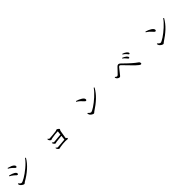

<svg xmlns="http://www.w3.org/2000/svg" viewBox="819 -3289 5861 5861"><g transform="rotate(-45 3750.0 -358.5)"><path d="M382.8 -618.2Q327.1 -666 278.3 -690.4L289.1 -712.9Q344.7 -698.2 415 -669.9Q512.7 -621.1 512.7 -568.4Q512.7 -554.7 504.9 -544.9Q497.1 -535.2 484.4 -535.2Q471.7 -535.2 459 -545.4Q446.3 -555.7 424.3 -579.1Q402.3 -602.5 382.8 -618.2ZM272.5 -87.9Q309.6 -87.9 417.5 -149.9Q525.4 -211.9 662.1 -325.2Q798.8 -438.5 881.8 -553.7L905.3 -539.1Q823.2 -395.5 678.7 -267.1Q534.2 -138.7 359.4 -42Q356.4 -40 336.9 -22Q317.4 -3.9 301.8 -3.9Q279.3 -3.9 241.2 -28.8Q203.1 -53.7 185.5 -78.1Q167 -103.5 164.1 -144.5L179.7 -154.3Q236.3 -87.9 272.5 -87.9ZM154.3 -519.5Q385.7 -461.9 385.7 -378.9Q385.7 -366.2 378.4 -356.9Q371.1 -347.7 357.4 -347.7Q343.8 -347.7 331.1 -356.9Q318.4 -366.2 297.9 -387.2Q277.3 -408.2 257.8 -422.9Q204.1 -465.8 143.6 -498Z M1766.6 -475.6 1782.2 -481.4Q1783.2 -480.5 1788.6 -474.1Q1793.9 -467.8 1795.4 -465.8Q1796.9 -463.9 1801.8 -459Q1806.6 -454.1 1809.6 -452.1Q1812.5 -450.2 1816.9 -447.3Q1821.3 -444.3 1826.2 -443.4Q1831.1 -442.4 1835.9 -442.4Q1868.2 -442.4 1977.5 -453.1Q2086.9 -463.9 2125 -469.7Q2138.7 -471.7 2151.9 -480Q2165 -488.3 2172.9 -488.3Q2190.4 -488.3 2223.1 -463.9Q2255.9 -439.5 2255.9 -422.9Q2255.9 -414.1 2244.1 -400.9Q2232.4 -387.7 2230.5 -376Q2220.7 -320.3 2185.5 -99.6Q2203.1 -94.7 2215.8 -84Q2228.5 -73.2 2228.5 -63.5Q2228.5 -39.1 2205.1 -39.1Q2199.2 -39.1 2169.4 -42.5Q2139.6 -45.9 2121.1 -45.9Q2020.5 -45.9 1880.9 -24.4Q1874 -22.5 1855.5 -16.1Q1836.9 -9.8 1830.1 -9.8Q1812.5 -9.8 1790.5 -30.8Q1768.6 -51.8 1761.7 -68.4Q1752.9 -87.9 1752.9 -109.4L1764.6 -116.2Q1765.6 -115.2 1771.5 -108.4Q1777.3 -101.6 1779.3 -100.1Q1781.2 -98.6 1786.6 -93.3Q1792 -87.9 1794.9 -85.9Q1797.9 -84 1803.2 -81.1Q1808.6 -78.1 1814 -77.1Q1819.3 -76.2 1825.2 -76.2Q1854.5 -76.2 1977.1 -87.4Q2099.6 -98.6 2127 -100.6Q2129.9 -122.1 2134.8 -172.9Q2139.6 -223.6 2142.6 -246.1Q2065.4 -240.2 1905.3 -219.7Q1893.6 -217.8 1878.9 -211.9Q1864.3 -206.1 1857.4 -206.1Q1842.8 -206.1 1823.2 -223.6Q1803.7 -241.2 1794.9 -256.8Q1786.1 -271.5 1784.2 -297.9L1796.9 -304.7Q1832 -269.5 1855.5 -269.5Q1868.2 -269.5 1919.4 -274.4Q1970.7 -279.3 2040 -285.6Q2109.4 -292 2148.4 -294.9Q2150.4 -314.5 2153.8 -341.3Q2157.2 -368.2 2159.2 -385.7Q2161.1 -403.3 2162.1 -414.1Q2163.1 -421.9 2155.3 -421.9Q2061.5 -421.9 1891.6 -391.6Q1882.8 -389.6 1864.3 -382.3Q1845.7 -375 1837.9 -375Q1821.3 -375 1799.8 -397Q1778.3 -418.9 1773.4 -434.6Q1768.6 -450.2 1766.6 -475.6Z M3196.3 -662.1 3208 -682.6Q3307.6 -654.3 3383.8 -606.4Q3460 -558.6 3460 -505.9Q3460 -489.3 3450.2 -479Q3440.4 -468.8 3424.8 -468.8Q3405.3 -468.8 3370.1 -510.7Q3332 -556.6 3295.9 -588.9Q3259.8 -621.1 3196.3 -662.1ZM3294.9 -111.3Q3334 -111.3 3445.8 -184.6Q3557.6 -257.8 3685.5 -373.5Q3813.5 -489.3 3879.9 -588.9L3903.3 -574.2Q3818.4 -422.9 3686.5 -298.3Q3554.7 -173.8 3377.9 -60.5Q3373 -57.6 3355.5 -41Q3337.9 -24.4 3325.2 -24.4Q3297.9 -24.4 3259.8 -50.3Q3221.7 -76.2 3206.1 -100.6Q3189.5 -128.9 3184.6 -166L3201.2 -175.8Q3259.8 -111.3 3294.9 -111.3Z M5275.4 -458Q5265.6 -458 5255.9 -467.8Q5246.1 -477.5 5229.5 -498Q5225.6 -502.9 5223.6 -505.9Q5185.5 -556.6 5124 -602.5L5136.7 -619.1Q5205.1 -594.7 5258.8 -550.8Q5300.8 -514.6 5299.8 -481.4Q5297.9 -458 5275.4 -458ZM5374 -543.9Q5370.1 -543.9 5366.2 -545.9Q5362.3 -547.9 5358.9 -549.8Q5355.5 -551.8 5351.1 -557.1Q5346.7 -562.5 5343.3 -566.4Q5339.8 -570.3 5333.5 -578.6Q5327.1 -586.9 5323.2 -591.8Q5279.3 -644.5 5214.8 -684.6L5227.5 -702.1Q5298.8 -680.7 5350.6 -640.6Q5397.5 -601.6 5397.5 -568.4Q5397.5 -543.9 5374 -543.9ZM4575.2 -297.9Q4563.5 -310.5 4551.8 -347.7L4568.4 -362.3Q4607.4 -326.2 4631.8 -326.2Q4649.4 -326.2 4678.7 -352.5Q4705.1 -377 4769.5 -446.8Q4834 -516.6 4843.8 -526.4Q4878.9 -563.5 4909.2 -563.5Q4950.2 -563.5 4988.3 -524.4Q5249 -263.7 5390.6 -168.9Q5430.7 -143.6 5430.7 -100.6Q5430.7 -70.3 5401.4 -70.3Q5366.2 -70.3 5256.8 -174.8Q5221.7 -208 5104 -330.6Q4986.3 -453.1 4956.1 -483.4Q4930.7 -507.8 4912.1 -507.8Q4893.6 -507.8 4874 -485.4Q4855.5 -463.9 4796.4 -388.7Q4737.3 -313.5 4727.5 -301.8Q4725.6 -298.8 4717.8 -289.6Q4710 -280.3 4708 -277.8Q4706.1 -275.4 4700.2 -268.6Q4694.3 -261.7 4690.9 -260.3Q4687.5 -258.8 4682.1 -255.4Q4676.8 -252 4671.9 -251Q4667 -250 4661.1 -250Q4641.6 -250 4616.7 -264.2Q4591.8 -278.3 4575.2 -297.9Z M6196.3 -662.1 6208 -682.6Q6307.6 -654.3 6383.8 -606.4Q6460 -558.6 6460 -505.9Q6460 -489.3 6450.2 -479Q6440.4 -468.8 6424.8 -468.8Q6405.3 -468.8 6370.1 -510.7Q6332 -556.6 6295.9 -588.9Q6259.8 -621.1 6196.3 -662.1ZM6294.9 -111.3Q6334 -111.3 6445.8 -184.6Q6557.6 -257.8 6685.5 -373.5Q6813.5 -489.3 6879.9 -588.9L6903.3 -574.2Q6818.4 -422.9 6686.5 -298.3Q6554.7 -173.8 6377.9 -60.5Q6373 -57.6 6355.5 -41Q6337.9 -24.4 6325.2 -24.4Q6297.9 -24.4 6259.8 -50.3Q6221.7 -76.2 6206.1 -100.6Q6189.5 -128.9 6184.6 -166L6201.2 -175.8Q6259.8 -111.3 6294.9 -111.3Z"/></g></svg>

Font: Bpmf Zihi Serif Regular
Style: Regular
Weight: 400
Foundry: But Ko
Version: Version 1.320